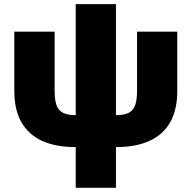

<svg xmlns="http://www.w3.org/2000/svg" viewBox="-20 -692 915 916"><path d="M341.3 9.8Q246.1 9.8 180.9 -20Q115.7 -49.8 82 -109.1Q48.3 -168.5 48.3 -257.8V-541H240.7V-257.8Q240.7 -213.9 250.2 -188.7Q259.8 -163.6 282 -153.1Q304.2 -142.6 341.3 -142.6H533.2Q570.8 -142.6 592.8 -153.1Q614.7 -163.6 624.3 -188.7Q633.8 -213.9 633.8 -257.8V-541H825.7V-257.8Q825.7 -168.5 792.2 -109.1Q758.8 -49.8 693.6 -20Q628.4 9.8 533.2 9.8ZM341.3 204.1V-672.4H533.2V204.1Z"/></svg>

Font: Inter 17pt Black
Style: Regular
Weight: 900
Version: Version 4.001;git-66647c0bb